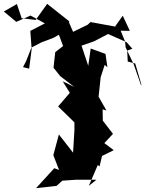

<svg xmlns="http://www.w3.org/2000/svg" viewBox="-75 -906 796 1001"><path d="M45 -556 61 -587 89 -658 141 -685 204 -709 232 -725 254 -666 213 -634 204 -553 239 -509 312 -453 252 -482 289 -422 228 -351 313 -268V-228L306 -110L232 -205L203 -97L233 -20L208 -29L113 75L220 63L250 36L322 31H428L388 63L435 -46L444 -38L457 -93L518 -123L469 -160L514 -208L461 -277L460 -336L480 -330L439 -402L450 -504L471 -568L485 -555L475 -625L398 -653L385 -563L350 -668L414 -690L491 -730L481 -732L585 -686L615 -652L588 -642L591 -585L630 -575L663 -462L701 -432L659 -465L622 -571L580 -659L577 -690L554 -746L602 -745L565 -824L525 -768L544 -764L397 -791L382 -777L306 -740L284 -791L287 -794L171 -886L111 -802L38 -811L13 -885L-55 -846L10 -792L84 -825L159 -784L83 -745L90 -650L77 -548Z"/></svg>

Font: Hussar Lance
Style: Regular
Weight: 700
Foundry: Cannot Into Space Fonts, PlusOne Fonts
Version: Version 2.27